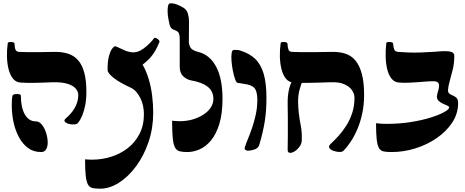

<svg xmlns="http://www.w3.org/2000/svg" viewBox="-20 -905 2807 1158"><path d="M452 -166Q446 -156 428.5 -154.5Q411 -153 394 -158Q377 -163 370.5 -172Q364 -181 379 -193Q394 -205 411 -225.5Q428 -246 440 -273.5Q452 -301 452 -334Q452 -353 436.5 -371Q421 -389 387.5 -399.5Q354 -410 300 -409Q267 -408 234 -406.5Q201 -405 169 -405Q137 -405 106 -407Q77 -408 59 -430Q41 -452 32 -487Q23 -522 22 -563.5Q21 -605 27 -646Q28 -650 37.5 -651.5Q47 -653 57.5 -650.5Q68 -648 68 -640Q68 -618 73.5 -605.5Q79 -593 95 -592Q120 -591 147 -590.5Q174 -590 211.5 -590.5Q249 -591 308 -592Q353 -593 389.5 -581.5Q426 -570 450.5 -542.5Q475 -515 488 -468Q501 -421 501 -351Q501 -306 494 -270.5Q487 -235 476 -208.5Q465 -182 452 -166ZM228 12Q182 12 149 -12.5Q116 -37 94 -78Q72 -119 61.5 -168.5Q51 -218 51 -270Q51 -298 52 -308Q53 -318 55 -327Q57 -335 70 -337Q83 -339 94.5 -337Q106 -335 106 -327Q106 -256 130 -214.5Q154 -173 196 -173Q216 -173 231.5 -154.5Q247 -136 256.5 -108.5Q266 -81 267.5 -53Q269 -25 259.5 -6.5Q250 12 228 12Z M584 233Q556 233 538 229Q520 225 510.5 208Q501 191 497 155Q493 119 493 56Q506 57 514 57.5Q522 58 535 58Q594 58 650 40.5Q706 23 750.5 -11.5Q795 -46 821.5 -97.5Q848 -149 848 -217Q848 -240 843 -265Q838 -290 827.5 -311.5Q817 -333 802.5 -350Q788 -367 769 -376Q703 -406 667 -434Q631 -462 629 -481Q628 -532 636.5 -564Q645 -596 656 -611Q667 -626 674 -626Q682 -625 697.5 -617Q713 -609 732 -601Q751 -593 771 -590Q809 -585 845.5 -612Q882 -639 910 -675Q913 -679 922 -675Q931 -671 937.5 -664Q944 -657 941 -650Q918 -593 888 -559Q858 -525 814 -497L793 -570Q822 -548 842.5 -511Q863 -474 877 -427.5Q891 -381 897.5 -329Q904 -277 904 -224Q904 -132 876 -49Q848 34 801 97.5Q754 161 697.5 197Q641 233 584 233Z M1018 -177Q1032 -176 1040 -175Q1048 -174 1063 -174Q1108 -174 1145 -185.5Q1182 -197 1209.5 -215.5Q1237 -234 1252 -258Q1267 -282 1267 -308Q1267 -355 1232.5 -382Q1198 -409 1129 -421Q1105 -426 1084.5 -445.5Q1064 -465 1064 -502Q1064 -530 1064 -557.5Q1064 -585 1064 -612.5Q1064 -640 1064 -668Q1064 -701 1055 -710.5Q1046 -720 1030 -725Q1015 -730 1008.5 -741.5Q1002 -753 996 -789Q992 -809 991 -831Q990 -853 993.5 -869Q997 -885 1008 -885Q1027 -886 1050.5 -876.5Q1074 -867 1090 -856Q1107 -844 1113.5 -822Q1120 -800 1120 -775Q1120 -746 1119.5 -710Q1119 -674 1119 -655Q1119 -635 1129 -618Q1139 -601 1175 -592Q1245 -575 1283.5 -503Q1322 -431 1322 -309Q1322 -220 1303 -158Q1284 -96 1253 -58.5Q1222 -21 1184.5 -4.5Q1147 12 1110 12Q1082 12 1064 7.5Q1046 3 1036 -14.5Q1026 -32 1022 -71Q1018 -110 1018 -177Z M1476 4Q1469 4 1461 -0.5Q1453 -5 1457 -18Q1463 -37 1475 -66Q1487 -95 1500 -132.5Q1513 -170 1522.5 -213.5Q1532 -257 1532 -303Q1532 -353 1515 -373.5Q1498 -394 1446 -400Q1438 -402 1429.5 -403Q1421 -404 1413 -405Q1406 -406 1398.5 -426Q1391 -446 1385 -475.5Q1379 -505 1376.5 -534.5Q1374 -564 1377 -584Q1380 -604 1391 -604Q1402 -604 1412.5 -603.5Q1423 -603 1435 -598Q1485 -582 1518.5 -550.5Q1552 -519 1569.5 -462.5Q1587 -406 1587 -313Q1587 -235 1576.5 -170.5Q1566 -106 1544 -32Q1538 -11 1515 -3.5Q1492 4 1476 4Z M1730 17Q1724 17 1719.5 13Q1715 9 1715 0Q1715 -27 1715.5 -47Q1716 -67 1716 -87.5Q1716 -108 1716 -133Q1716 -158 1716 -193Q1716 -228 1715 -278Q1714 -322 1721.5 -358.5Q1729 -395 1747 -429L1810 -430Q1794 -394 1785.5 -359.5Q1777 -325 1778 -287Q1779 -253 1781.5 -228Q1784 -203 1787.5 -183.5Q1791 -164 1794.5 -145Q1798 -126 1799.5 -105Q1801 -84 1800 -57Q1799 -38 1787 -21Q1775 -4 1759 6.5Q1743 17 1730 17ZM1673 -646Q1674 -650 1683.5 -651.5Q1693 -653 1703.5 -650.5Q1714 -648 1714 -640Q1715 -618 1720 -605.5Q1725 -593 1741 -592Q1770 -591 1800 -590.5Q1830 -590 1873 -590.5Q1916 -591 1982 -592Q2028 -593 2064 -581Q2100 -569 2124.5 -539Q2149 -509 2162.5 -458.5Q2176 -408 2176 -332Q2176 -274 2165 -222Q2154 -170 2136 -127.5Q2118 -85 2096.5 -52.5Q2075 -20 2053 3Q2045 12 2026.5 11.5Q2008 11 1990.5 4.5Q1973 -2 1966.5 -12.5Q1960 -23 1973 -36Q1997 -58 2022 -85.5Q2047 -113 2069 -148Q2091 -183 2104.5 -224.5Q2118 -266 2118 -315Q2118 -339 2103 -361Q2088 -383 2056.5 -397Q2025 -411 1974 -409Q1936 -408 1898.5 -406.5Q1861 -405 1824 -405Q1787 -405 1752 -407Q1723 -408 1705 -430Q1687 -452 1678 -487Q1669 -522 1668 -563.5Q1667 -605 1673 -646Z M2342 12Q2313 12 2294.5 8.5Q2276 5 2266 -11.5Q2256 -28 2252 -63.5Q2248 -99 2248 -162Q2262 -161 2273 -159.5Q2284 -158 2313 -158Q2390 -158 2458.5 -169Q2527 -180 2579 -196.5Q2631 -213 2660 -229.5Q2689 -246 2689 -257Q2689 -263 2678 -268Q2667 -273 2652 -279.5Q2637 -286 2626 -296.5Q2615 -307 2615 -323Q2616 -337 2622 -355Q2628 -373 2628 -387Q2629 -399 2621.5 -407Q2614 -415 2595 -415Q2573 -415 2547.5 -413Q2522 -411 2495 -409Q2468 -407 2441 -406Q2414 -405 2390 -407Q2360 -408 2342 -430Q2324 -452 2315.5 -487Q2307 -522 2306 -563.5Q2305 -605 2310 -646Q2311 -650 2320.5 -651.5Q2330 -653 2340.5 -650.5Q2351 -648 2351 -640Q2353 -618 2358 -606Q2363 -594 2381 -592Q2407 -590 2442.5 -588.5Q2478 -587 2519 -588.5Q2560 -590 2605 -593Q2633 -596 2659.5 -596.5Q2686 -597 2703 -591.5Q2720 -586 2720 -568Q2720 -524 2710.5 -485Q2701 -446 2692 -414.5Q2683 -383 2682 -361Q2682 -346 2691.5 -339.5Q2701 -333 2713 -328Q2725 -323 2734 -314Q2743 -305 2743 -284Q2743 -220 2708 -166.5Q2673 -113 2614.5 -72.5Q2556 -32 2485 -10Q2414 12 2342 12Z"/></svg>

Font: Noto Rashi Hebrew ExtraBold
Style: Regular
Weight: 800
Version: Version 1.006